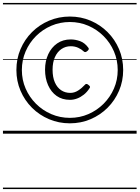

<svg xmlns="http://www.w3.org/2000/svg" viewBox="-20 -905 945 1300"><path d="M453 -70Q378 -70 312 -98Q246 -126 196.5 -175.5Q147 -225 119 -290.5Q91 -356 91 -431Q91 -507 119 -572.5Q147 -638 196.5 -687.5Q246 -737 312 -765Q378 -793 453 -793Q528 -793 593.5 -765Q659 -737 708.5 -687.5Q758 -638 786 -572.5Q814 -507 814 -431Q814 -356 786 -290.5Q758 -225 708.5 -175.5Q659 -126 593.5 -98Q528 -70 453 -70ZM453 -107Q520 -107 578.5 -132.5Q637 -158 681.5 -202.5Q726 -247 751.5 -305.5Q777 -364 777 -431Q777 -498 751.5 -557Q726 -616 681.5 -660.5Q637 -705 578.5 -730.5Q520 -756 453 -756Q386 -756 327 -730.5Q268 -705 223.5 -660.5Q179 -616 153.5 -557Q128 -498 128 -431Q128 -364 153.5 -305.5Q179 -247 223.5 -202.5Q268 -158 327 -132.5Q386 -107 453 -107ZM454 -229Q401 -229 363.5 -255.5Q326 -282 305.5 -328.5Q285 -375 285 -433Q285 -491 306.5 -537.5Q328 -584 367 -611Q406 -638 459 -638Q490 -638 522 -626.5Q554 -615 578 -582Q583 -576 580.5 -570.5Q578 -565 572 -560Q564 -553 558 -552.5Q552 -552 548 -556Q531 -572 508.5 -582Q486 -592 459 -592Q424 -592 396 -573Q368 -554 352 -518.5Q336 -483 336 -433Q336 -382 351.5 -347Q367 -312 394 -294Q421 -276 456 -276Q484 -276 509 -292Q534 -308 557 -333Q561 -338 567.5 -336.5Q574 -335 580 -329Q587 -324 589 -319Q591 -314 587 -309Q570 -282 548 -264.5Q526 -247 502 -238Q478 -229 454 -229ZM0 365H905V375H0ZM0 -20H905V0H0ZM0 -505H905V-500H0ZM0 -885H905V-875H0Z"/></svg>

Font: Playwrite IT Moderna Guides
Style: Regular
Weight: 400
Designer: Veronika Burian, José Scaglione
Foundry: TypeTogether
Version: Version 1.003